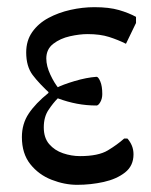

<svg xmlns="http://www.w3.org/2000/svg" viewBox="-20 -501 421 535"><path d="M195 14Q160 14 124 0Q88 -14 64.5 -43.5Q41 -73 41 -119Q41 -156 60 -184.5Q79 -213 115 -242V-249L137 -256Q154 -265 187.5 -275Q221 -285 249 -287Q254 -287 259.5 -274Q265 -261 265 -239Q265 -226 259.5 -216.5Q254 -207 249 -207Q221 -207 194.5 -212Q168 -217 141 -227Q128 -214 115 -194.5Q102 -175 102 -146Q102 -117 117 -99.5Q132 -82 155.5 -74Q179 -66 203 -66Q254 -66 280.5 -82Q307 -98 326 -115H335Q343 -106 347.5 -95Q352 -84 352 -71Q352 -39 328.5 -20.5Q305 -2 269 6Q233 14 195 14ZM145 -253 123 -237Q89 -268 71 -292Q53 -316 53 -355Q53 -388 70 -412Q87 -436 115 -451Q143 -466 176.5 -473.5Q210 -481 243 -481Q284 -481 311.5 -473Q339 -465 359 -454V-437L331 -379Q309 -390 284 -398Q259 -406 224 -406Q202 -406 175 -400Q148 -394 128.5 -379Q109 -364 109 -338Q109 -317 120.5 -292.5Q132 -268 145 -253Z"/></svg>

Font: STIX Two Text
Style: Regular
Weight: 400
Designer: Ross Mills, John Hudson & Paul Hanslow, Tiro Typeworks Ltd; with prior portions MicroPress Inc., and Coen Hoffman.
Foundry: Tiro Typeworks Ltd
Version: Version 2.13 b171